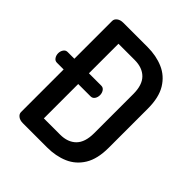

<svg xmlns="http://www.w3.org/2000/svg" viewBox="-206 -859 988 988"><g transform="rotate(45 288.0 -365.5)"><path d="M121 0Q100 0 87 -10Q74 -20 74 -34V-344H25Q11 -344 3 -356Q-5 -368 -5 -383Q-5 -398 3 -410Q11 -422 25 -422H74V-697Q74 -711 87 -721Q100 -731 121 -731H298Q361 -731 412 -709Q463 -687 493 -638Q523 -589 523 -508V-223Q523 -142 493 -93Q463 -44 412 -22Q361 0 298 0ZM180 -94H298Q354 -94 385.5 -125.5Q417 -157 417 -223V-508Q417 -574 385.5 -605.5Q354 -637 298 -637H180V-422H270Q284 -422 292 -410Q300 -398 300 -383Q300 -367 292 -355.5Q284 -344 270 -344H180Z"/></g></svg>

Font: Dosis SemiBold
Style: Regular
Weight: 600
Designer: EdgarTolentino, PabloImpallari, IginoMarini
Foundry: EdgarTolentino, PabloImpallari, IginoMarini
Version: Version 3.001; ttfautohint (v1.8.2)